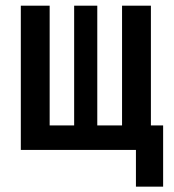

<svg xmlns="http://www.w3.org/2000/svg" viewBox="-20 -538 626 689"><path d="M418 0V-517.6H521.5V0ZM75.2 0V-87.9H513.2V0ZM54.7 0V-517.6H158.2V0ZM467.8 131.8V-87.9H565.4V131.8ZM246.1 0V-517.6H329.1V0Z"/></svg>

Font: Cascadia Mono PL
Style: Regular
Weight: 400
Monospace: yes
Designer: Aaron Bell
Foundry: Saja Typeworks
Version: Version 2102.003